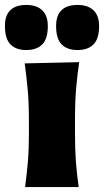

<svg xmlns="http://www.w3.org/2000/svg" viewBox="-64 -757 421 777"><path d="M37.5 0Q44.5 -52.5 48.8 -102.2Q53 -152 53 -214.5V-264.5Q53 -343 48 -395.5Q43 -448 36 -500.5L256.5 -505.5Q248.5 -452 244 -398.5Q239.5 -345 239.5 -264.5V-214.5Q239.5 -152 243.2 -102.2Q247 -52.5 254.5 0ZM249.5 -554.5Q208 -554.5 185.5 -577.2Q163 -600 163 -652Q163 -737 250.5 -737Q292 -737 314.5 -715.2Q337 -693.5 337 -651.5Q337 -600 314.2 -577.2Q291.5 -554.5 249.5 -554.5ZM42 -554.5Q1 -554.5 -21.5 -577.2Q-44 -600 -44 -652Q-44 -737 43 -737Q84.5 -737 107 -715.2Q129.5 -693.5 129.5 -651.5Q129.5 -600 107 -577.2Q84.5 -554.5 42 -554.5Z"/></svg>

Font: Commissioner Flair ExtraBold
Style: Regular
Weight: 800
Designer: Kostas Bartsokas
Foundry: Kostas Bartsokas
Version: Version 1.000; ttfautohint (v1.8.3)